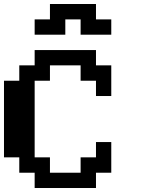

<svg xmlns="http://www.w3.org/2000/svg" viewBox="-20 -943 732 963"><path d="M153.8 0V-76.7H76.7V-153.8H0V-538.1H76.7V-615.2H153.8V-691.9H461.4V-615.2H538.1V-461.4H461.4V-538.1H384.3V-615.2H230.5V-538.1H153.8V-153.8H230.5V-76.7H384.3V-153.8H461.4V-230.5H538.1V-76.7H461.4V0ZM153.8 -769V-845.7H230.5V-922.9H461.4V-845.7H538.1V-769H384.3V-845.7H307.6V-769Z"/></svg>

Font: Good Old DOS
Style: Regular
Weight: 400
Designer: Vasily Draigo
Foundry: Vasily Draigo
Version: 1.0